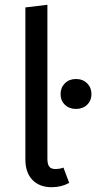

<svg xmlns="http://www.w3.org/2000/svg" viewBox="-20 -770 402 802"><path d="M86 -104V-739L178 -750V-106Q178 -85 185.5 -74.5Q193 -64 211 -64Q230 -64 245 -70L269 -6Q236 12 196 12Q145 12 115.5 -18.5Q86 -49 86 -104ZM362 -377Q362 -350 344 -332.5Q326 -315 297 -315Q269 -315 251 -332.5Q233 -350 233 -377Q233 -404 251 -422Q269 -440 297 -440Q326 -440 344 -422Q362 -404 362 -377Z"/></svg>

Font: FiraGO
Style: Regular
Weight: 400
Designer: bBox Type
Foundry: bBox Type GmbH
Version: Version 1.001;April 20, 2020;FontCreator 12.0.0.2555 64-bit